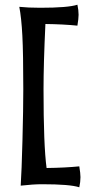

<svg xmlns="http://www.w3.org/2000/svg" viewBox="-20 -672 392 816"><path d="M159 111Q121 111 68 117Q72 57 75.5 -76.5Q79 -210 79 -293Q79 -444 75 -520.5Q71 -597 62 -643Q99 -639 151 -639Q270 -639 309 -652Q314 -629 314 -609Q314 -593 309 -563Q250 -569 173 -570Q165 -402 165 -293Q165 -52 178 42Q258 41 317 35Q322 65 322 81Q322 101 317 124Q278 111 159 111Z"/></svg>

Font: Mirza
Style: Regular
Weight: 400
Designer: Arabic design by Kourosh Beigpour, Latin design by Eduardo Tunni, engineering by Lasse Fister
Version: Version 1.0010g